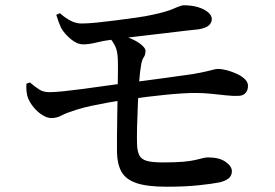

<svg xmlns="http://www.w3.org/2000/svg" viewBox="-20 -717 1040 727"><path d="M611 -10Q536 -10 496 -24Q456 -38 440 -66.5Q424 -95 423 -140Q423 -163 423 -201Q423 -239 424 -282.5Q425 -326 425.5 -368.5Q426 -411 426.5 -444.5Q427 -478 426 -494Q425 -524 416 -542.5Q407 -561 392 -577L415 -588Q448 -583 474.5 -571.5Q501 -560 516 -547Q531 -534 531 -525Q531 -510 524.5 -500.5Q518 -491 515 -475Q510 -449 507 -408.5Q504 -368 502 -322Q500 -276 499 -235.5Q498 -195 499 -169Q500 -144 507.5 -129Q515 -114 535.5 -108Q556 -102 597 -102Q643 -102 672.5 -104.5Q702 -107 720.5 -111.5Q739 -116 749.5 -118.5Q760 -121 767 -121Q811 -121 834.5 -104Q858 -87 858 -69Q858 -51 845 -41Q832 -31 809 -26Q784 -21 732.5 -15.5Q681 -10 611 -10ZM174 -270Q159 -270 141 -281Q123 -292 108 -310Q93 -328 86 -346Q82 -357 80.5 -371Q79 -385 80 -400L93 -405Q112 -389 128 -378.5Q144 -368 167 -368Q187 -368 221 -371.5Q255 -375 296 -380.5Q337 -386 379 -392Q421 -398 457 -402Q532 -412 602.5 -421.5Q673 -431 713 -437Q741 -442 758.5 -446Q776 -450 787 -453Q798 -456 806 -456Q820 -456 839 -451Q858 -446 876.5 -437.5Q895 -429 907 -417.5Q919 -406 919 -392Q919 -375 909.5 -364.5Q900 -354 881 -354Q863 -353 836 -356Q809 -359 779 -362Q749 -365 720 -365Q676 -365 605.5 -358Q535 -351 461 -340Q430 -336 394 -329.5Q358 -323 325 -316Q292 -309 268 -301Q230 -289 212.5 -279.5Q195 -270 174 -270ZM295 -549Q272 -549 248 -569Q224 -589 211 -612Q206 -623 201.5 -635.5Q197 -648 193 -661L207 -667Q227 -649 247.5 -638.5Q268 -628 288 -628Q312 -628 346.5 -631.5Q381 -635 419.5 -640Q458 -645 494 -650Q530 -655 557 -661Q610 -672 638 -684.5Q666 -697 676 -697Q707 -697 731 -689.5Q755 -682 768.5 -670Q782 -658 782 -645Q782 -632 771.5 -621.5Q761 -611 732 -606Q711 -604 676.5 -600Q642 -596 601.5 -591Q561 -586 521 -581.5Q481 -577 448.5 -573Q416 -569 399 -566Q373 -563 345 -556Q317 -549 295 -549Z"/></svg>

Font: Noto Serif JP ExtraLight SemiBold
Style: Regular
Weight: 600
Version: Version 2.003-H1;hotconv 1.1.1;makeotfexe 2.6.0